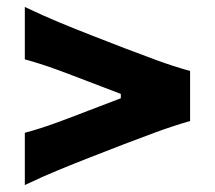

<svg xmlns="http://www.w3.org/2000/svg" viewBox="-20 -580 618 553"><path d="M51.5 -47V-197.5Q96 -209.5 141.8 -226.2Q187.5 -243 232.5 -260.5L328 -297V-309.5L232.5 -346Q187.5 -363.5 141.8 -380.2Q96 -397 51.5 -409V-560Q102.5 -535.5 150.8 -515.5Q199 -495.5 241.5 -479L338 -441.5Q380 -425.5 428 -407.8Q476 -390 527.5 -375.5V-231.5Q476 -216.5 428 -198.8Q380 -181 338 -165L241.5 -127.5Q199 -111 150.8 -91.2Q102.5 -71.5 51.5 -47Z"/></svg>

Font: Commissioner Flair
Style: Bold
Weight: 700
Designer: Kostas Bartsokas
Foundry: Kostas Bartsokas
Version: Version 1.000; ttfautohint (v1.8.3)